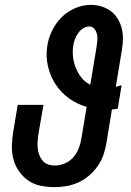

<svg xmlns="http://www.w3.org/2000/svg" viewBox="-20 -763 540 791"><path d="M205 8H204Q175 8 146.5 2Q118 -4 96 -19.5Q74 -35 58 -58Q42 -81 35 -108Q28 -135 29 -164.5Q30 -194 35 -223L53 -331H159L138 -209Q136 -194 135 -179.5Q134 -165 135.5 -151Q137 -137 142 -124Q147 -111 156 -100.5Q165 -90 178 -85.5Q191 -81 206 -81Q226 -81 246.5 -89.5Q267 -98 281.5 -114.5Q296 -131 304 -151Q312 -171 315 -191L337 -323Q297 -334 264 -358Q231 -382 209 -415.5Q187 -449 177.5 -490.5Q168 -532 175 -575Q180 -607 195 -637.5Q210 -668 234 -692Q258 -716 290 -729.5Q322 -743 353 -743Q377 -743 398 -736.5Q419 -730 436 -717.5Q453 -705 464.5 -686.5Q476 -668 481.5 -646.5Q487 -625 486.5 -602Q486 -579 482 -556L457 -405Q463 -407 469 -408.5Q475 -410 481 -412L465 -315Q459 -314 453.5 -313.5Q448 -313 441 -312L419 -177Q415 -152 407 -127.5Q399 -103 384 -81Q369 -59 348.5 -41Q328 -23 304 -12Q280 -1 254.5 3.5Q229 8 205 8ZM352 -414 378 -571Q380 -584 381 -597Q382 -610 379.5 -622Q377 -634 369 -644Q361 -654 348 -654Q335 -654 322.5 -646Q310 -638 302 -626.5Q294 -615 289 -602Q284 -589 282 -576Q278 -552 281 -527.5Q284 -503 293 -481.5Q302 -460 316.5 -442Q331 -424 352 -414Z"/></svg>

Font: Iosevka Curly Slab Extrabold
Style: Italic
Weight: 800
Italic angle: -9°
Monospace: yes
Designer: Belleve Invis
Foundry: Belleve Invis
Version: Version 22.1.2; ttfautohint (v1.8.4)